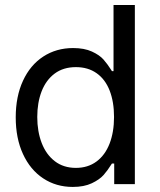

<svg xmlns="http://www.w3.org/2000/svg" viewBox="-20 -727 630 758"><path d="M42.1 -263.8Q42.1 -346.3 70.8 -408.3Q99.4 -470.3 150.9 -503.8Q202.3 -537.3 268.6 -537.3Q312.8 -537.3 342.9 -523.5Q372.9 -509.7 388.5 -492.1Q404 -474.4 418.5 -451.7Q419.5 -449.9 420.2 -448.9Q420.9 -447.9 422 -446.1H428.2V-707.2H512.4V0H430.9V-81.5H422Q420.6 -78.7 419.2 -77.3Q404.7 -53.9 388.8 -35.9Q372.9 -18 342.4 -3.5Q311.8 11 267.3 11Q201.7 11 150.6 -22.8Q99.4 -56.6 70.8 -118.8Q42.1 -180.9 42.1 -263.8ZM430.2 -265.2Q430.2 -324.6 413 -369.1Q395.7 -413.7 361.7 -437.8Q327.7 -462 279.7 -462Q230 -462 195.8 -436.5Q161.6 -410.9 144.3 -366.4Q127.1 -321.8 127.1 -265.2Q127.1 -207.9 144.7 -162.3Q162.3 -116.7 196.5 -90.5Q230.7 -64.2 279.7 -64.2Q327 -64.2 361 -89.4Q395 -114.6 412.6 -160Q430.2 -205.5 430.2 -265.2Z"/></svg>

Font: Pretendard Variable
Style: Regular
Weight: 400
Designer: Base glyphs from Inter by Rasmus Andersson; Hangul glyphs from Noto Sans CJK(Source Han Sans) by Jang Soo-young and Kang
Foundry: Kil Hyung-jin
Version: Version 1.100;FEAKit 1.0